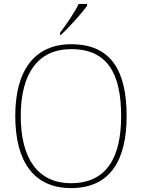

<svg xmlns="http://www.w3.org/2000/svg" viewBox="-20 -951 726 981"><path d="M287 -784V-771H289C330 -807 400 -886 425 -921V-931H382C361 -886 316 -822 287 -784ZM343 10C545 10 627 -135 627 -358C627 -590 547 -725 344 -725C157 -725 58 -592 58 -359C58 -125 153 10 343 10ZM343 -15C172 -15 86 -143 86 -358C86 -573 172 -700 344 -700C530 -700 599 -573 599 -358C599 -145 524 -15 343 -15Z"/></svg>

Font: Noto Serif Sinhala Thin
Style: Regular
Weight: 100
Designer: Jelle Bosma - Monotype Design Team
Foundry: Monotype Imaging Inc.
Version: Version 2.007